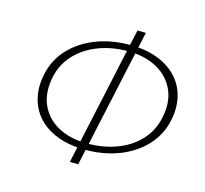

<svg xmlns="http://www.w3.org/2000/svg" viewBox="-99 -779 960 901"><g transform="rotate(15 380.5 -329.0)"><path d="M369 -64Q290 -64 231.5 -87Q173 -110 137.5 -150Q102 -190 90 -244Q78 -298 92 -360Q108 -432 158 -484.5Q208 -537 282 -565.5Q356 -594 445 -594Q524 -594 582 -571Q640 -548 676 -508Q712 -468 724 -414Q736 -360 722 -298Q706 -227 656 -174Q606 -121 532 -92.5Q458 -64 369 -64ZM369 -95Q450 -95 515 -120Q580 -145 623 -191.5Q666 -238 679 -300Q697 -379 671 -438Q645 -497 586 -530Q527 -563 443 -563Q364 -563 299 -537.5Q234 -512 191 -466Q148 -420 134 -357Q117 -278 142.5 -219Q168 -160 227.5 -127.5Q287 -95 369 -95ZM314 10 461 -668H502L355 10Z"/></g></svg>

Font: Ysabeau Office ExtraLight
Style: Italic
Weight: 250
Italic angle: -12°
Designer: Christian Thalmann (Catharsis Fonts)
Version: Version 2.001;gftools[0.9.30]; featfreeze: tnum,lnum,ss02